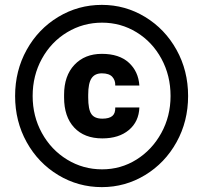

<svg xmlns="http://www.w3.org/2000/svg" viewBox="-20 -758 842 788"><path d="M398 -738Q494 -738 575.5 -688.5Q657 -639 704.5 -553.5Q752 -468 752 -364Q752 -260 704.5 -174.5Q657 -89 575.5 -39.5Q494 10 398 10Q301 10 219 -39.5Q137 -89 89.5 -174.5Q42 -260 42 -364Q42 -468 89.5 -553.5Q137 -639 219 -688.5Q301 -738 398 -738ZM399 -63Q476 -63 540 -103Q604 -143 642 -212Q680 -281 680 -364Q680 -448 642.5 -517Q605 -586 540.5 -625.5Q476 -665 399 -665Q321 -665 255.5 -625.5Q190 -586 152 -517Q114 -448 114 -364Q114 -281 152 -212Q190 -143 255.5 -103Q321 -63 399 -63ZM400 -190Q326 -190 284.5 -234.5Q243 -279 243 -358V-369Q243 -447 285.5 -492Q328 -537 398 -537Q469 -537 508.5 -501Q548 -465 552 -407H453Q454 -428 441 -442.5Q428 -457 398 -457Q369 -457 355.5 -436.5Q342 -416 342 -369V-358Q342 -309 355 -290Q368 -271 400 -271Q428 -271 441 -282Q454 -293 453 -317H552Q550 -259 509 -224.5Q468 -190 400 -190Z"/></svg>

Font: Freesentation 9 Black
Style: Regular
Weight: 900
Designer: glyphs from Roboto by Christian Robertson / Hangul glyphs from Noto Sans CJK(Source Han Sans) by Jang Soo-young and Kang
Foundry: PT&
Version: Version 2.001